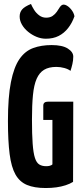

<svg xmlns="http://www.w3.org/2000/svg" viewBox="-20 -937 409 967"><path d="M210 10Q153 10 116 -5.5Q79 -21 58 -58Q37 -95 28.5 -161Q20 -227 20 -327Q20 -448 35 -523.5Q50 -599 78 -639.5Q106 -680 147 -695Q188 -710 240 -710Q294 -710 321.5 -692.5Q349 -675 349 -652Q349 -633 344.5 -614Q340 -595 335 -580Q324 -589 304 -594.5Q284 -600 264 -600Q226 -600 202 -585.5Q178 -571 164.5 -540Q151 -509 146 -458.5Q141 -408 141 -336Q141 -260 144.5 -213Q148 -166 156 -141.5Q164 -117 178 -108.5Q192 -100 212 -100Q222 -100 228.5 -101.5Q235 -103 238.5 -105Q242 -107 244 -109V-333H198V-405Q198 -425 222 -425H349L348 -21Q332 -11 310.5 -4Q289 3 264 6.5Q239 10 210 10ZM211 -742Q187 -742 164 -751.5Q141 -761 121.5 -777Q102 -793 90.5 -813Q79 -833 79 -854Q79 -875 91.5 -889.5Q104 -904 136 -917Q142 -903 152 -887Q162 -871 177.5 -859.5Q193 -848 212 -848Q232 -848 244.5 -856.5Q257 -865 266 -877.5Q275 -890 282 -902Q293 -918 308.5 -912.5Q324 -907 338 -890Q352 -873 355 -855Q343 -821 323 -795.5Q303 -770 275.5 -756Q248 -742 211 -742Z"/></svg>

Font: Yanone Kaffeesatz ExtraLight
Style: Bold
Weight: 700
Version: Version 2.003